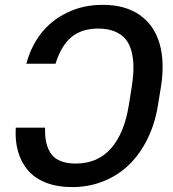

<svg xmlns="http://www.w3.org/2000/svg" viewBox="-20 -757 710 787"><path d="M44.7 -233.7H164.8Q162.3 -161.9 191.2 -124.3Q220.2 -86.6 289.8 -86.6Q381 -86.6 435.5 -149.3Q490.1 -212 507.8 -324.9L519.9 -400.6Q526.6 -443.5 527 -478.5Q527.3 -513.5 519.7 -544.2Q512.1 -574.9 495.6 -595.5Q479 -616.1 450.5 -628Q421.9 -639.9 382.5 -639.9Q313.2 -639.9 271.3 -603.7Q229.4 -567.5 207.7 -495.7H88.1Q106.5 -566.1 148.3 -619.9Q190 -673.7 255.5 -705.4Q321 -737.2 401.3 -737.2Q492.9 -737.2 552.6 -695.7Q612.2 -654.1 634.1 -578.3Q655.9 -502.5 639.6 -400.6L627.5 -326.3Q615.4 -250.4 584.7 -187.9Q554 -125.4 508.9 -81.7Q463.8 -38 403.9 -14Q344.1 9.9 275.6 9.9Q215.2 9.9 169 -8Q122.9 -25.9 94.8 -58.6Q66.8 -91.3 54 -135.7Q41.2 -180 44.7 -233.7Z"/></svg>

Font: Karasuma Gothic
Style: Medium Italic
Weight: 500
Italic angle: 9.39998°
Designer: Rasmus Andersson / Ryoko Nishizuka
Foundry: Genbu
Version: Version 1.00